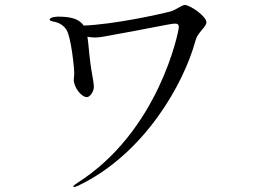

<svg xmlns="http://www.w3.org/2000/svg" viewBox="-20 -757 1040 773"><path d="M724 -737C712 -737 687 -716 667 -711C617 -698 439 -659 317 -654C298 -682 263 -690 214 -690C206 -690 180 -688 180 -678C180 -674 186 -672 196 -670C217 -666 234 -657 247 -638C266 -610 279 -485 279 -459C279 -452 277 -446 277 -436C277 -406 307 -366 330 -366C342 -366 358 -388 358 -408C358 -423 348 -470 344 -502C338 -549 336 -584 332 -609C343 -607 353 -606 362 -606C386 -606 407 -612 437 -617C543 -635 666 -662 684 -662C695 -662 700 -658 700 -648C700 -632 620 -229 292 -21C283 -15 275 -9 275 -6C275 -5 276 -4 278 -4C281 -4 287 -6 296 -10C565 -139 721 -425 766 -590C771 -610 778 -617 782 -623C790 -635 811 -654 811 -667C811 -692 745 -737 724 -737Z"/></svg>

Font: Shippori Mincho OTF
Style: Regular
Weight: 400
Designer: FONTDASU
Foundry: FONTDASU / Google Inc. / but / Adobe
Version: Version 3.300;hotconv 1.0.109;makeotfexe 2.5.65596